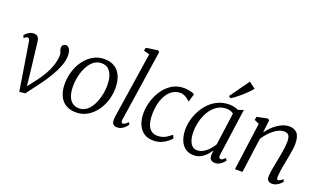

<svg xmlns="http://www.w3.org/2000/svg" viewBox="-83 -1333 3067 1839"><g transform="rotate(20 1450.5 -413.5)"><path d="M91.5 -472Q89 -488 83.5 -497.2Q78 -506.5 67.5 -506.5Q56.5 -506.5 47.5 -499.8Q38.5 -493 31.5 -487.5L20.5 -512Q24 -517.5 36.5 -529.8Q49 -542 67.8 -552.5Q86.5 -563 109.5 -563Q132 -563 144.5 -554.5Q157 -546 162.5 -531Q168 -516 170 -496L208 -173.5L223.5 -29.5L197.5 -36L290.5 -156.5Q325 -201.5 351.5 -248Q378 -294.5 394.8 -343.2Q411.5 -392 415 -443Q416.5 -460.5 412 -474Q407.5 -487.5 403 -498.5Q398.5 -509.5 398.5 -520Q398.5 -542 409.5 -552.5Q420.5 -563 436 -563Q453.5 -563 465.5 -551.5Q477.5 -540 483.5 -519.2Q489.5 -498.5 489.5 -471.5Q489.5 -425 467.8 -368Q446 -311 411.5 -252.8Q377 -194.5 339 -143.5L228.5 4L169 10L140.5 -169.5Z M830 -564Q892.5 -564 935.5 -537Q978.5 -510 1000.8 -459Q1023 -408 1023 -336Q1023 -271 1003 -209.2Q983 -147.5 946.2 -98Q909.5 -48.5 858.8 -19.2Q808 10 746.5 10Q684.5 10 641 -16Q597.5 -42 574.8 -92Q552 -142 552 -212Q552 -278.5 571.8 -341.5Q591.5 -404.5 628.2 -454.5Q665 -504.5 716.2 -534.2Q767.5 -564 830 -564ZM817.5 -517Q781 -517 751.8 -499Q722.5 -481 700.5 -450.2Q678.5 -419.5 663.8 -380.5Q649 -341.5 641.8 -299.5Q634.5 -257.5 634.5 -217.5Q634.5 -159 649 -118.8Q663.5 -78.5 691.5 -57.5Q719.5 -36.5 760 -36.5Q795.5 -36.5 824.2 -54.5Q853 -72.5 874.8 -103.2Q896.5 -134 911 -172.5Q925.5 -211 933 -252.8Q940.5 -294.5 940.5 -334.5Q940.5 -391 927 -431.8Q913.5 -472.5 886.5 -494.8Q859.5 -517 817.5 -517Z M1188.5 -77.5Q1186 -60.5 1190.8 -51.8Q1195.5 -43 1202.5 -43Q1212.5 -43 1225 -50Q1237.5 -57 1255 -76L1268 -55Q1263.5 -47 1249.5 -31.5Q1235.5 -16 1214 -3Q1192.5 10 1163 10Q1146 10 1134.2 4Q1122.5 -2 1116.5 -15.5Q1110.5 -29 1111 -50.5Q1111 -54 1111.5 -60.2Q1112 -66.5 1112.8 -73.2Q1113.5 -80 1114 -85.5L1216 -753L1156 -769L1164 -800.5L1280.5 -818L1298.5 -806Z M1532 10Q1449 10 1402.8 -48.5Q1356.5 -107 1356.5 -208Q1356.5 -266 1375.2 -328Q1394 -390 1430 -443.8Q1466 -497.5 1519.2 -530.8Q1572.5 -564 1641.5 -564Q1668 -564 1698.5 -557.8Q1729 -551.5 1750 -540.5L1726.5 -458.5L1715 -465Q1702.5 -478 1687.2 -487.8Q1672 -497.5 1656.2 -502.8Q1640.5 -508 1624.5 -508Q1582.5 -508 1548.5 -487Q1514.5 -466 1490 -427Q1465.5 -388 1452.5 -335Q1439.5 -282 1439.5 -217.5Q1440 -161.5 1453.2 -123.2Q1466.5 -85 1492 -65.5Q1517.5 -46 1553.5 -46Q1583.5 -46 1607 -53.5Q1630.5 -61 1651.5 -75Q1672.5 -89 1694.5 -107L1710 -75Q1697.5 -60 1673.2 -40Q1649 -20 1613.8 -5Q1578.5 10 1532 10Z M2183.5 -85Q2180 -60.5 2187.2 -51.8Q2194.5 -43 2202.5 -43Q2212.5 -43 2222.8 -50.2Q2233 -57.5 2247 -71L2260.5 -50Q2257 -43.5 2243.5 -29Q2230 -14.5 2209 -2.2Q2188 10 2162 10Q2134.5 10 2118.8 -5.2Q2103 -20.5 2105 -56.5L2110.5 -99Q2092.5 -73 2069.2 -47.8Q2046 -22.5 2015.2 -6.2Q1984.5 10 1944 10Q1892 10 1857 -16.8Q1822 -43.5 1804.2 -90.5Q1786.5 -137.5 1786.5 -197.5Q1786.5 -244 1799.8 -295Q1813 -346 1839 -393.5Q1865 -441 1903.2 -479.8Q1941.5 -518.5 1992 -541.2Q2042.5 -564 2105 -564Q2126 -564 2152 -558.2Q2178 -552.5 2198.5 -543.5L2250 -562.5ZM2163.5 -494Q2149 -506 2130.2 -511.5Q2111.5 -517 2090 -517Q2047.5 -517 2012.2 -498.8Q1977 -480.5 1950 -449Q1923 -417.5 1904.5 -376.8Q1886 -336 1876.5 -291.2Q1867 -246.5 1867 -202Q1867 -150.5 1878.8 -115.5Q1890.5 -80.5 1910.8 -63.2Q1931 -46 1957.5 -46Q1986 -46 2010.2 -57.2Q2034.5 -68.5 2055 -86.5Q2075.5 -104.5 2091.5 -125Q2107.5 -145.5 2118.5 -164ZM2070 -638.5 2212 -837 2277 -789Q2271 -779 2255.8 -762.5Q2240.5 -746 2219.8 -726.2Q2199 -706.5 2176 -686.8Q2153 -667 2131 -650.5Q2109 -634 2091.5 -624Z M2496.5 -422.5Q2517 -451 2542.2 -476.8Q2567.5 -502.5 2595.8 -522Q2624 -541.5 2654 -552.8Q2684 -564 2714 -564Q2765 -564 2794.8 -532.8Q2824.5 -501.5 2824.5 -423Q2824.5 -400 2820 -369Q2815.5 -338 2809.8 -305.8Q2804 -273.5 2799 -245.5Q2794 -219.5 2788.2 -189.5Q2782.5 -159.5 2778.2 -130Q2774 -100.5 2773 -77Q2772.5 -60.5 2775.2 -51.8Q2778 -43 2785 -43Q2795 -43 2806.8 -49Q2818.5 -55 2833 -69L2845 -47Q2841 -40.5 2826.5 -26.8Q2812 -13 2790.8 -1.5Q2769.5 10 2743 10Q2726.5 10 2714.2 4Q2702 -2 2695.8 -14.8Q2689.5 -27.5 2690.5 -48.5Q2691.5 -64.5 2694 -86Q2696.5 -107.5 2700.8 -131Q2705 -154.5 2709.8 -178.2Q2714.5 -202 2718.5 -223.5Q2722.5 -245.5 2727.2 -270Q2732 -294.5 2736 -320.2Q2740 -346 2742.8 -370.8Q2745.5 -395.5 2745.5 -417.5Q2745.5 -450 2739 -468Q2732.5 -486 2718.2 -493.8Q2704 -501.5 2680 -501.5Q2657.5 -501.5 2631.8 -489.8Q2606 -478 2580 -457.5Q2554 -437 2530.2 -410.2Q2506.5 -383.5 2488.5 -354L2440.5 0H2364L2429.5 -486L2380 -508.5L2386.5 -542L2492.5 -563.5L2512 -553.5Z"/></g></svg>

Font: Merriweather 28pt Light
Style: Italic
Weight: 300
Italic angle: -7.8°
Version: Version 2.101